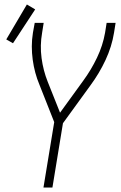

<svg xmlns="http://www.w3.org/2000/svg" viewBox="-20 -837 540 857"><path d="M174 0 222 -292 156 -459Q145 -485 137.5 -513Q130 -541 126 -570.5Q122 -600 122 -630Q122 -660 127 -691L135 -735H175L168 -691Q158 -634 165.5 -578Q173 -522 193 -472L248 -334L351 -476Q387 -525 413 -579.5Q439 -634 449 -691L456 -735H496L489 -691Q479 -629 451 -569Q423 -509 383 -455L261 -287L214 0ZM38 -644 8 -661 100 -817 137 -795Z"/></svg>

Font: Iosevka Curly XLtObl
Style: Regular
Weight: 200
Italic angle: -9°
Monospace: yes
Designer: Belleve Invis
Foundry: Belleve Invis
Version: Version 11.1.0; ttfautohint (v1.8.3)